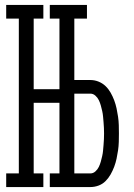

<svg xmlns="http://www.w3.org/2000/svg" viewBox="-20 -755 540 775"><path d="M181 -680V-735H331V-680ZM5 0V-55H56V-680H5V-735H155V-680H116V-395H250V-340H116V-55H155V0ZM181 0V-55H331V0ZM220 0V-735H280V-432H345Q362 -432 378 -425.5Q394 -419 406 -407.5Q418 -396 426.5 -381Q435 -366 441 -350Q447 -334 450.5 -317.5Q454 -301 456.5 -284Q459 -267 459.5 -250Q460 -233 460 -216Q460 -199 459.5 -182Q459 -165 456.5 -148Q454 -131 450.5 -114.5Q447 -98 441 -82Q435 -66 426.5 -51Q418 -36 406 -24Q394 -12 378 -6Q362 0 345 0ZM345 -55Q356 -55 365 -63Q374 -71 379 -81.5Q384 -92 387 -103Q390 -114 392.5 -125Q395 -136 396 -147.5Q397 -159 398 -170.5Q399 -182 399.5 -193.5Q400 -205 400 -216Q400 -227 399.5 -238.5Q399 -250 398 -261.5Q397 -273 396 -284.5Q395 -296 392.5 -307Q390 -318 387 -329Q384 -340 379 -350.5Q374 -361 365 -369Q356 -377 345 -377H280V-55Z"/></svg>

Font: Iosevka Slab Light
Style: Regular
Weight: 300
Monospace: yes
Designer: Belleve Invis
Foundry: Belleve Invis
Version: Version 11.1.0; ttfautohint (v1.8.3)